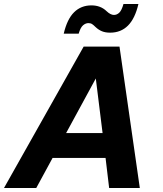

<svg xmlns="http://www.w3.org/2000/svg" viewBox="-64 -944 820 964"><path d="M-44 0 356 -710H536L638 0H484L466 -151H200L118 0ZM417 -550 268 -276H451ZM489 -780Q465 -780 448 -787Q431 -794 416 -808Q406 -818 398.5 -823Q391 -828 380 -828Q366 -828 353 -817Q340 -806 331 -775H256Q273 -848 308 -882.5Q343 -917 395 -917Q441 -917 471 -888Q491 -869 508 -869Q523 -869 535 -880.5Q547 -892 556 -924H631Q614 -851 578.5 -815.5Q543 -780 489 -780Z"/></svg>

Font: Geist
Style: Bold Italic
Weight: 700
Italic angle: -12°
Designer: Basement.studio, Andrés Briganti, Mateo Zaragoza
Foundry: Basement.studio, Vercel, Andrés Briganti, Guido Ferreyra, Mateo Zaragoza
Version: Version 1.500; ttfautohint (v1.8.4.7-5d5b)